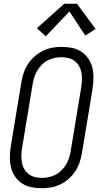

<svg xmlns="http://www.w3.org/2000/svg" viewBox="-20 -992 540 1020"><path d="M202 8Q174 8 146.5 2.5Q119 -3 97 -17.5Q75 -32 60 -54Q45 -76 38.5 -102Q32 -128 32.5 -156Q33 -184 37 -213L94 -558Q98 -582 106.5 -606.5Q115 -631 129.5 -653Q144 -675 164.5 -693Q185 -711 208.5 -722.5Q232 -734 257 -738.5Q282 -743 307 -743Q336 -743 363 -737.5Q390 -732 412 -717.5Q434 -703 449 -681Q464 -659 470.5 -633Q477 -607 476.5 -579Q476 -551 472 -522L415 -177Q411 -153 402.5 -128.5Q394 -104 379.5 -82Q365 -60 345 -42Q325 -24 301 -12.5Q277 -1 252 3.5Q227 8 202 8ZM203 -47Q221 -47 239.5 -51Q258 -55 275 -63.5Q292 -72 306 -86Q320 -100 330 -116.5Q340 -133 346 -150.5Q352 -168 355 -186L412 -531Q415 -551 415.5 -570Q416 -589 412.5 -607.5Q409 -626 400 -641.5Q391 -657 376.5 -668Q362 -679 344 -683.5Q326 -688 306 -688Q288 -688 269.5 -684Q251 -680 234 -671.5Q217 -663 203 -649Q189 -635 179 -618.5Q169 -602 163 -584.5Q157 -567 154 -549L97 -204Q94 -184 93.5 -165Q93 -146 96.5 -127.5Q100 -109 109 -93.5Q118 -78 132.5 -67Q147 -56 165 -51.5Q183 -47 203 -47ZM223 -799 176 -842 321 -972H389L488 -838L433 -803L349 -931Z"/></svg>

Font: Iosevka SS04 Light Oblique
Style: Regular
Weight: 300
Italic angle: -9°
Monospace: yes
Designer: Belleve Invis
Foundry: Belleve Invis
Version: Version 19.0.0; ttfautohint (v1.8.4)